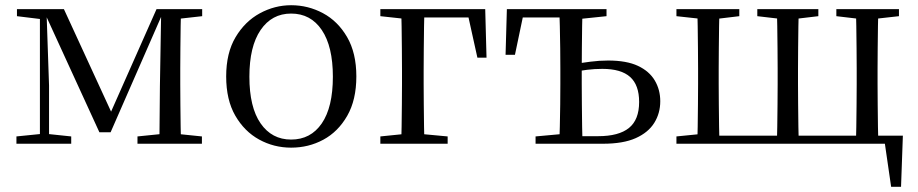

<svg xmlns="http://www.w3.org/2000/svg" viewBox="-20 -551 3520 736"><path d="M361 -44 152 -500H147V-516H225L416 -101H396L580 -516H611V-501H604L404 -44ZM591 0 593 -222 598 -516H674Q673 -492 672.5 -451Q672 -410 671.5 -366Q671 -322 671 -288V-229Q671 -194 671.5 -150Q672 -106 672.5 -65Q673 -24 674 0ZM43 0V-28L142 -38H158L253 -28V0ZM507 0V-28L615 -39H647L754 -28V0ZM45 -489V-516H155V-477H143ZM133 0V-516H158L168 -223V0ZM629 -477V-516H755V-489L648 -477Z M1096 15Q1030 15 973.5 -16Q917 -47 882 -107.5Q847 -168 847 -258Q847 -348 883 -408.5Q919 -469 976 -500Q1033 -531 1096 -531Q1161 -531 1218 -500.5Q1275 -470 1310.5 -409Q1346 -348 1346 -258Q1346 -168 1311 -107Q1276 -46 1219.5 -15.5Q1163 15 1096 15ZM1096 -16Q1171 -16 1213.5 -78Q1256 -140 1256 -257Q1256 -373 1213.5 -436Q1171 -499 1096 -499Q1022 -499 979 -436Q936 -373 936 -257Q936 -140 979 -78Q1022 -16 1096 -16Z M1518 0Q1519 -24 1519.5 -65Q1520 -106 1520.5 -150Q1521 -194 1521 -229V-280Q1521 -318 1520.5 -363.5Q1520 -409 1519.5 -450.5Q1519 -492 1518 -516H1607Q1606 -492 1605.5 -450.5Q1605 -409 1604.5 -363.5Q1604 -318 1604 -280V-229Q1604 -194 1604.5 -150Q1605 -106 1605.5 -65Q1606 -24 1607 0ZM1562 -484V-516H1840L1845 -330H1810L1770 -511L1802 -484ZM1438 0V-28L1546 -39H1578L1696 -28V0ZM1438 -489V-516H1562V-477H1548Z M2170 0V-29H2273Q2352 -29 2391 -60.5Q2430 -92 2430 -160Q2430 -225 2395.5 -256Q2361 -287 2289 -287Q2259 -287 2231 -283.5Q2203 -280 2175 -274V-305Q2209 -310 2243 -314.5Q2277 -319 2311 -319Q2382 -319 2425.5 -298.5Q2469 -278 2490 -242.5Q2511 -207 2511 -163Q2511 -117 2488 -80Q2465 -43 2417 -21.5Q2369 0 2291 0ZM2124 0Q2125 -24 2126 -65Q2127 -106 2127.5 -150Q2128 -194 2128 -229V-288Q2128 -322 2127.5 -366Q2127 -410 2126 -451Q2125 -492 2124 -516H2213Q2212 -492 2211.5 -451Q2211 -410 2210.5 -366Q2210 -322 2210 -288V-229Q2210 -194 2210.5 -150Q2211 -106 2211.5 -65Q2212 -24 2213 0ZM1918 -341 1923 -516H2170V-484H1950L1990 -513L1954 -341ZM2033 0V-28L2153 -39H2170V0ZM2170 -477V-516H2305V-489L2190 -477Z M2653 0Q2654 -24 2654.5 -65Q2655 -106 2655.5 -150Q2656 -194 2656 -229V-288Q2656 -322 2655.5 -366Q2655 -410 2654.5 -451Q2654 -492 2653 -516H2738Q2737 -492 2736.5 -451Q2736 -410 2735.5 -366Q2735 -322 2735 -288V-229Q2735 -194 2735.5 -150Q2736 -106 2736.5 -65Q2737 -24 2738 0ZM2958 0Q2959 -24 2959.5 -65Q2960 -106 2960.5 -150Q2961 -194 2961 -229V-288Q2961 -322 2960.5 -366Q2960 -410 2959.5 -451Q2959 -492 2958 -516H3042Q3041 -492 3040.5 -451Q3040 -410 3039.5 -366Q3039 -322 3039 -288V-229Q3039 -194 3039.5 -150Q3040 -106 3040.5 -65Q3041 -24 3042 0ZM3261 0Q3262 -24 3262.5 -65Q3263 -106 3263.5 -150Q3264 -194 3264 -229V-288Q3264 -322 3263.5 -366Q3263 -410 3262.5 -451Q3262 -492 3261 -516H3347Q3346 -492 3345.5 -451Q3345 -410 3344.5 -366Q3344 -322 3344 -288V-229Q3344 -194 3344.5 -150Q3345 -106 3345.5 -65Q3346 -24 3347 0ZM3396 165 3368 -28 3405 0H2697V-31H3441L3434 165ZM2573 -489V-516H2814V-489L2714 -477H2683ZM2883 -489V-516H3117V-489L3016 -477H2986ZM3186 -489V-516H3426V-489L3319 -477H3288ZM2573 0V-28L2683 -39H2697V0Z"/></svg>

Font: Noto Serif SC
Style: Regular
Weight: 400
Designer: Ryoko NISHIZUKA 西塚涼子 (kana & ideographs); Frank Grießhammer (Latin, Greek & Cyrillic); Wenlong ZHANG 张文龙 (bopomofo); San
Foundry: Adobe
Version: Version 2.002-H1;hotconv 1.1.0;makeotfexe 2.6.0